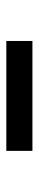

<svg xmlns="http://www.w3.org/2000/svg" viewBox="221 -988 122 604"><g transform="rotate(-90 282.0 -686.0)"><path d="M109.4 -727.1H455.1V-645H109.4Z"/></g></svg>

Font: My Font
Style: Bold
Weight: 500
Designer: Rasmus Andersson
Foundry: rsms
Version: Version 0.001